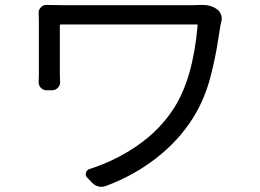

<svg xmlns="http://www.w3.org/2000/svg" viewBox="-20 -721 1040 769"><path d="M780.3 -701.2Q786.1 -701.2 792 -701.2Q822.3 -701.2 843.8 -687.5L846.7 -685.5Q859.4 -677.7 865.2 -663.1Q868.2 -655.3 868.2 -646.5Q868.2 -640.6 866.2 -633.8Q864.3 -626 863.3 -621.1Q853.5 -558.6 847.7 -524.9Q841.8 -491.2 828.6 -435.1Q815.4 -378.9 796.4 -333Q777.3 -287.1 752 -247.1Q695.3 -157.2 605.5 -87.4Q515.6 -17.6 405.3 23.4Q395.5 27.3 385.7 27.3Q365.2 27.3 348.6 10.7L329.1 -9.8Q321.3 -17.6 324.2 -28.8Q327.1 -40 337.9 -43.9Q443.4 -77.1 532.7 -139.6Q622.1 -202.1 676.8 -288.1Q752.9 -406.2 771.5 -619.1Q772.5 -623 767.6 -623H224.6Q219.7 -623 219.7 -618.2V-422.9Q219.7 -411.1 220.7 -393.6Q221.7 -379.9 211.9 -369.6Q202.1 -359.4 188.5 -359.4H167Q153.3 -359.4 143.6 -369.1Q134.8 -378.9 134.8 -391.6L135.7 -422.9V-635.7L134.8 -670.9Q134.8 -682.6 143.6 -691.4Q152.3 -701.2 165 -701.2Q166 -701.2 167 -701.2Q198.2 -700.2 239.3 -700.2H752Q766.6 -700.2 780.3 -701.2Z"/></svg>

Font: Gen Jyuu GothicL Regular
Style: Regular
Weight: 400
Designer: [Source Han Sans]
Ryoko NISHIZUKA  (kana & ideographs); Paul D. Hunt (Latin, Greek & Cyrillic); Wenlong ZHANG  (bopomofo
Version: Version 1.002.20150607